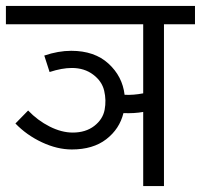

<svg xmlns="http://www.w3.org/2000/svg" viewBox="-40 -630 680 650"><path d="M444.8 0V-251Q414.1 -245.6 377.9 -247.1Q364.7 -193.4 319.8 -158.7Q274.9 -124 203.1 -124Q153.8 -124 102.1 -148.2Q50.3 -172.4 12.2 -211.9L55.2 -255.9Q87.4 -222.2 127.9 -201.7Q168.5 -181.2 206.1 -181.2Q250 -181.2 279.1 -203.6Q308.1 -226.1 314.2 -258.3Q320.3 -290.5 312.7 -322.8Q305.2 -355 275.4 -377.4Q245.6 -399.9 203.1 -399.9Q169.9 -399.9 127.9 -386.2L109.9 -441.9Q157.2 -458 201.2 -458Q279.8 -458 327.1 -414.8Q374.5 -371.6 381.8 -309.1Q411.6 -307.6 444.8 -314V-547.9H-20V-609.9H620.1V-547.9H515.1V0Z"/></svg>

Font: LT Superior
Style: Regular
Weight: 400
Designer: Daniel Lyons
Foundry: LyonsType
Version: Version 1.000